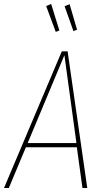

<svg xmlns="http://www.w3.org/2000/svg" viewBox="-29 -937 519 957"><path d="M382 0 354 -203H100L15 0H-9L279 -681H308L406 0ZM109 -224H352L292 -662ZM226 -917 267 -785 249 -778 201 -907ZM318 -916 355 -789 337 -782 293 -906Z"/></svg>

Font: Fira Sans Extra Condensed Thin
Style: Italic
Weight: 250
Width: 3
Italic angle: -8°
Designer: Carrois Corporate & Edenspiekermann AG
Foundry: Carrois Corporate GbR & Edenspiekermann AG
Version: Version 4.203